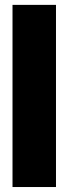

<svg xmlns="http://www.w3.org/2000/svg" viewBox="-20 -752 275 772"><path d="M30.3 0V-732.4H205.1V0Z"/></svg>

Font: webenart
Style: Regular
Weight: 400
Designer: Vernon Adams
Foundry: Vernon Adams
Version: Version 2.116; ttfautohint (v1.8.3)